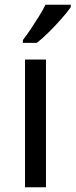

<svg xmlns="http://www.w3.org/2000/svg" viewBox="-20 -786 317 806"><path d="M173 0H85V-536H173ZM277 -756Q265 -738 240 -709.5Q215 -681 186.5 -652.5Q158 -624 134 -606H76V-618Q91 -637 108.5 -663Q126 -689 143 -716.5Q160 -744 171 -766H277Z"/></svg>

Font: Noto Sans Ugaritic
Style: Regular
Weight: 400
Designer: Monotype Design Team
Foundry: Monotype Imaging Inc.
Version: Version 2.001; ttfautohint (v1.8.4.7-5d5b)